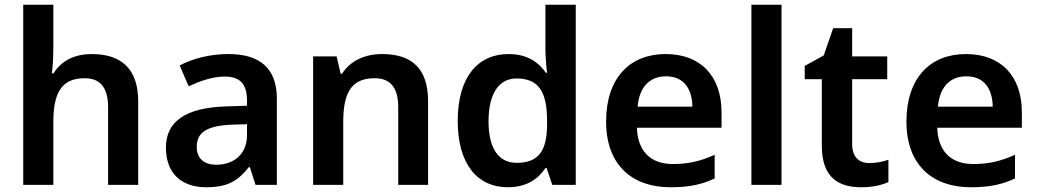

<svg xmlns="http://www.w3.org/2000/svg" viewBox="-20 -780 4379 810"><path d="M205 -581V-760H78V0H205V-264C205 -383 236 -450 337 -450C405 -450 436 -408 436 -327V0H563V-353C563 -492 489 -552 367 -552C299 -552 241 -527 206 -471H199C202 -495 205 -533 205 -581Z M944 -552C863 -552 792 -532 738 -504L776 -416C824 -438 876 -457 928 -457C987 -457 1022 -431 1022 -357V-334L931 -331C763 -325 680 -268 680 -157C680 -43 752 10 849 10C940 10 983 -16 1030 -75H1034L1058 0H1148V-364C1148 -490 1078 -552 944 -552ZM956 -254 1022 -256V-210C1022 -128 965 -85 892 -85C844 -85 810 -109 810 -160C810 -218 847 -249 956 -254Z M1592 -552C1520 -552 1458 -524 1423 -469H1417L1400 -542H1301V0H1428V-264C1428 -384 1459 -450 1560 -450C1629 -450 1660 -408 1660 -327V0H1786V-353C1786 -493 1715 -552 1592 -552Z M2122 10C2203 10 2251 -26 2281 -71H2286L2310 0H2409V-760H2281V-571C2281 -541 2285 -494 2288 -473H2283C2252 -517 2205 -552 2125 -552C1997 -552 1911 -456 1911 -270C1911 -85 1996 10 2122 10ZM2160 -93C2083 -93 2041 -154 2041 -268C2041 -382 2083 -449 2159 -449C2258 -449 2288 -385 2288 -269V-253C2287 -146 2254 -93 2160 -93Z M2788 -552C2638 -552 2537 -452 2537 -267C2537 -82 2649 10 2808 10C2889 10 2941 -2 2995 -27V-127C2937 -101 2887 -88 2819 -88C2723 -88 2670 -144 2667 -241H3024V-306C3024 -461 2934 -552 2788 -552ZM2790 -458C2865 -458 2900 -405 2901 -330H2670C2677 -413 2721 -458 2790 -458Z M3277 0V-760H3150V0Z M3647 -92C3604 -92 3575 -118 3575 -172V-446H3723V-542H3575V-661H3495L3455 -546L3375 -502V-446H3447V-166C3447 -28 3520 10 3614 10C3661 10 3700 1 3728 -12V-106C3706 -98 3676 -92 3647 -92Z M4055 -552C3905 -552 3804 -452 3804 -267C3804 -82 3916 10 4075 10C4156 10 4208 -2 4262 -27V-127C4204 -101 4154 -88 4086 -88C3990 -88 3937 -144 3934 -241H4291V-306C4291 -461 4201 -552 4055 -552ZM4057 -458C4132 -458 4167 -405 4168 -330H3937C3944 -413 3988 -458 4057 -458Z"/></svg>

Font: Noto Sans Lao SemiBold
Style: Regular
Weight: 600
Designer: Monotype Design Team
Foundry: Monotype Imaging Inc.
Version: Version 2.003